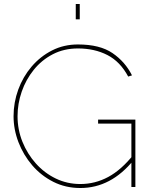

<svg xmlns="http://www.w3.org/2000/svg" viewBox="-20 -938 760 963"><path d="M383 5Q309 5 247.5 -26Q186 -57 141.5 -109Q97 -161 72.5 -225Q48 -289 48 -355Q48 -424 71.5 -488.5Q95 -553 138.5 -604Q182 -655 241 -685Q300 -715 371 -715Q481 -715 544.5 -671.5Q608 -628 642 -560L623 -554Q583 -629 518.5 -662Q454 -695 371 -695Q301 -695 245 -666Q189 -637 149.5 -588Q110 -539 89 -478.5Q68 -418 68 -355Q68 -288 92.5 -227Q117 -166 160 -118Q203 -70 260 -42.5Q317 -15 383 -15Q457 -15 523 -50.5Q589 -86 651 -164V-136Q537 5 383 5ZM639 -318H472V-338H659V0H639ZM360 -841V-918H380V-841Z"/></svg>

Font: Raleway Thin
Style: Regular
Weight: 100
Designer: Matt McInerney, Pablo Impallari, Rodrigo Fuenzalida
Foundry: Matt McInerney, Pablo Impallari, Rodrigo Fuenzalida
Version: Version 4.026